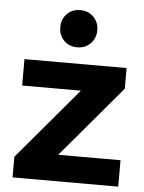

<svg xmlns="http://www.w3.org/2000/svg" viewBox="-55 -825 652 869"><g transform="rotate(5 271.5 -390.5)"><path d="M35 0V-94L353 -470L380 -418H42V-538H506V-444L188 -68L160 -120H515V0ZM275 -612Q238 -612 214.5 -636Q191 -660 191 -697Q191 -733 214.5 -757Q238 -781 275 -781Q311 -781 335 -757Q359 -733 359 -697Q359 -660 335 -636Q311 -612 275 -612Z"/></g></svg>

Font: Montserrat Thin
Style: Bold
Weight: 700
Version: Version 9.000